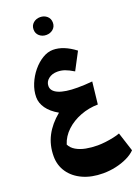

<svg xmlns="http://www.w3.org/2000/svg" viewBox="-241 -1112 1139 1570"><g transform="rotate(-20 328.0 -327.5)"><path d="M199.7 -228.5Q133.8 -266.1 100.8 -313Q67.9 -359.9 67.9 -410.2Q67.9 -467.3 91.1 -523.9Q114.3 -580.6 152.3 -626.7Q190.4 -672.9 236.3 -700.7Q282.2 -728.5 328.1 -728.5Q419.4 -728.5 519.5 -652.3L439.5 -500.5Q395 -527.3 364.5 -537.8Q334 -548.3 300.8 -548.3Q254.9 -548.3 223.9 -523.9Q192.9 -499.5 192.9 -461.9Q192.9 -417.5 248.8 -393.3Q304.7 -369.1 413.1 -369.1Q476.1 -369.1 542.5 -375.5L521 -182.6Q441.4 -181.6 368.7 -153.8Q295.9 -126 243.2 -76.7Q190.4 -27.3 169.9 38.1Q186 71.3 221.7 92Q257.3 112.8 305.4 122.1Q353.5 131.3 406.7 131.3Q437 131.3 473.9 127Q510.7 122.6 545.4 115.2Q580.1 107.9 602.5 99.1L655.8 264.6Q627.9 293.5 582.8 315.2Q537.6 336.9 482.9 349.1Q428.2 361.3 371.1 361.3Q271 361.3 195.6 326.9Q120.1 292.5 78.4 231.7Q36.6 170.9 36.6 92.8Q36.6 -4.4 78.1 -83.7Q119.6 -163.1 199.7 -228.5ZM236.8 -938Q236.8 -973.1 261.5 -994.4Q286.1 -1015.6 320.8 -1015.6Q356 -1015.6 380.4 -994.4Q404.8 -973.1 404.8 -938Q404.8 -903.3 380.4 -882.1Q356 -860.8 320.8 -860.8Q286.1 -860.8 261.5 -882.1Q236.8 -903.3 236.8 -938Z"/></g></svg>

Font: Pinar DS4-ExtraBold
Style: Regular
Weight: 800
Designer: Amin Abedi
Version: Version 2.000